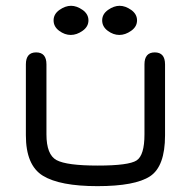

<svg xmlns="http://www.w3.org/2000/svg" viewBox="-20 -636 651 656"><path d="M282.2 -566.4Q282.2 -544.9 262.2 -530.8Q242.2 -516.6 221.7 -516.6Q201.2 -516.6 182.1 -530.8Q163.1 -544.9 163.1 -566.4Q163.1 -587.9 183.1 -602.1Q203.1 -616.2 222.7 -616.2Q242.2 -616.2 262.2 -602.1Q282.2 -587.9 282.2 -566.4ZM448.2 -566.4Q448.2 -544.9 428.2 -530.8Q408.2 -516.6 387.7 -516.6Q367.2 -516.6 348.1 -530.8Q329.1 -544.9 329.1 -566.4Q329.1 -587.9 349.1 -602.1Q369.1 -616.2 388.7 -616.2Q408.2 -616.2 428.2 -602.1Q448.2 -587.9 448.2 -566.4ZM68.4 -173.8V-416Q68.4 -457 103.5 -457Q138.7 -457 138.7 -416V-176.8Q138.7 -107.4 173.3 -88.9Q208 -70.3 314 -70.3Q419.9 -70.3 446.8 -87.9Q473.6 -105.5 473.6 -176.8V-416Q473.6 -457 508.8 -457Q543.9 -457 543.9 -416V-173.8Q543.9 -67.4 492.7 -33.7Q441.4 0 313 0Q184.6 0 126.5 -35.6Q68.4 -71.3 68.4 -173.8Z"/></svg>

Font: Jura
Style: DemiBold
Weight: 600
Version: Version 2.5